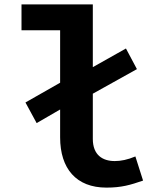

<svg xmlns="http://www.w3.org/2000/svg" viewBox="-20 -841 740 875"><path d="M597 -128C561 -113 531 -107 503 -107C448 -107 403 -134 403 -208V-414L604 -526L554 -620L403 -535V-821H78V-703H254V-464L96 -374L147 -280L254 -342V-215C254 -73 327 14 465 14C534 14 574 2 632 -18Z"/></svg>

Font: Kawkab Mono
Style: Bold
Weight: 700
Monospace: yes
Designer: Abdullah Arif
Foundry: Abdullah Arif
Version: Version 1.000;PS 000.500;hotconv 1.0.88;makeotf.lib2.5.64775